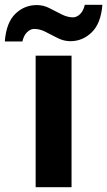

<svg xmlns="http://www.w3.org/2000/svg" viewBox="-70 -777 445 797"><path d="M227 0H78V-546H227ZM-50 -605Q-44 -683 -6.5 -719.5Q31 -756 83 -756Q110 -756 135.5 -743Q161 -730 185.5 -717.5Q210 -705 233 -705Q248 -705 262 -718Q276 -731 282 -757H355Q349 -680 311 -643Q273 -606 222 -606Q196 -606 170.5 -618.5Q145 -631 120.5 -644Q96 -657 72 -657Q57 -657 43 -644Q29 -631 23 -605Z"/></svg>

Font: Noto IKEA Latin
Style: Bold
Weight: 700
Designer: Monotype Design Team
Foundry: Monotype Imaging Inc.
Version: Version 1.0